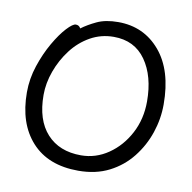

<svg xmlns="http://www.w3.org/2000/svg" viewBox="-63 -547 626 626"><g transform="rotate(10 250.0 -234.0)"><path d="M161 -442Q181 -457 209.5 -470.5Q238 -484 280 -484Q365 -484 418.5 -421Q472 -358 472 -245Q472 -197 456.5 -151Q441 -105 411 -67Q381 -29 337 -6.5Q293 16 235 16Q135 16 80.5 -44Q26 -104 26 -207Q26 -252 40.5 -295.5Q55 -339 75.5 -374.5Q96 -410 115.5 -431Q135 -452 145 -452Q156 -452 161 -442ZM235 -35Q284 -35 325.5 -63.5Q367 -92 392 -139.5Q417 -187 417 -245Q417 -329 380 -381.5Q343 -434 274 -434Q232 -434 196.5 -414Q161 -394 135.5 -360.5Q110 -327 95.5 -287Q81 -247 81 -208Q81 -125 122 -80Q163 -35 235 -35Z"/></g></svg>

Font: Moon Stars Kai T HW Light
Style: Regular
Weight: 300
Designer: GuiWonder
Version: Version 1.101